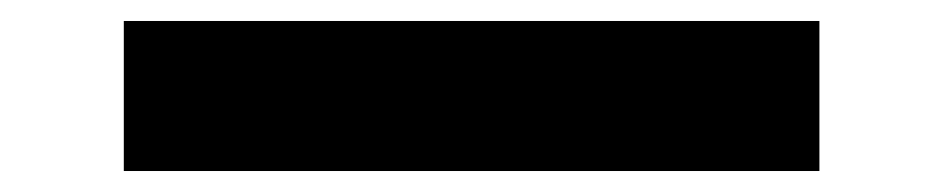

<svg xmlns="http://www.w3.org/2000/svg" viewBox="-20 29 898 183"><path d="M98 192V49H761V192Z"/></svg>

Font: Lexend Tera
Style: Bold
Weight: 700
Designer: Bonnie Shaver-Troup, Thomas Jockin
Foundry: Lexend
Version: Version 1.007